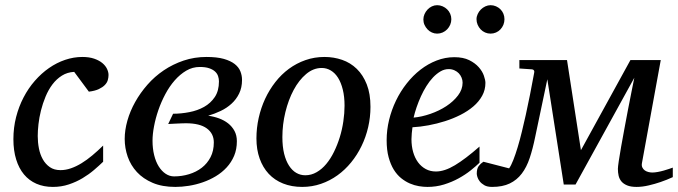

<svg xmlns="http://www.w3.org/2000/svg" viewBox="-20 -716 2643 748"><path d="M402.8 -423.8Q402.8 -414.1 399.9 -403.8Q397 -393.6 388.4 -384.8Q379.9 -376 365 -368.9Q350.1 -361.8 326.2 -358.9L269 -436Q242.2 -434.6 221.2 -421.4Q200.2 -408.2 184.3 -387.2Q168.5 -366.2 157.5 -339.6Q146.5 -313 139.6 -285.6Q132.8 -258.3 129.9 -232.4Q127 -206.5 127 -186Q127 -161.6 131.6 -137.9Q136.2 -114.3 146.7 -95.5Q157.2 -76.7 174.1 -64.9Q190.9 -53.2 215.8 -53.2Q235.8 -53.2 256.3 -60.3Q276.9 -67.4 297.6 -80.1Q318.4 -92.8 339.4 -110.4Q360.4 -127.9 381.8 -148.9V-85.9Q366.2 -70.8 346.2 -53.7Q326.2 -36.6 301.8 -22Q277.3 -7.3 248.3 2.4Q219.2 12.2 186 12.2Q150.4 12.2 121.8 -0.2Q93.3 -12.7 73.5 -36.4Q53.7 -60.1 43 -94.7Q32.2 -129.4 32.2 -173.8Q32.2 -218.8 42.7 -259.8Q53.2 -300.8 71.8 -336.4Q90.3 -372.1 115.7 -401.1Q141.1 -430.2 170.9 -450.9Q200.7 -471.7 233.9 -482.9Q267.1 -494.1 300.8 -494.1Q327.6 -494.1 347.2 -487.3Q366.7 -480.5 378.9 -470.2Q391.1 -460 397 -447.5Q402.8 -435.1 402.8 -423.8Z M833 -398.9Q833 -409.2 829.6 -419.4Q826.2 -429.7 817.6 -437.5Q809.1 -445.3 794.7 -450.2Q780.3 -455.1 758.3 -455.1Q730 -455.1 705.6 -440.7Q681.2 -426.3 660.6 -402.8Q640.1 -379.4 624 -349.1Q607.9 -318.8 596.9 -286.9Q585.9 -254.9 580.1 -223.9Q574.2 -192.9 574.2 -168Q574.2 -137.2 580.6 -111.6Q586.9 -85.9 598.4 -67.6Q609.9 -49.3 625.2 -39.1Q640.6 -28.8 658.2 -28.8Q688.5 -28.8 716.6 -37.4Q744.6 -45.9 766.1 -62.5Q787.6 -79.1 800.3 -103.8Q813 -128.4 813 -161.1Q813 -195.8 785.6 -215.8Q758.3 -235.8 704.1 -235.8Q698.7 -235.8 687.5 -235.4Q676.3 -234.9 664.6 -234.4Q650.9 -233.4 635.3 -232.9L654.3 -272.9Q685.5 -272.9 717.5 -279.1Q749.5 -285.2 775.1 -299.6Q800.8 -314 816.9 -338.1Q833 -362.3 833 -398.9ZM922.9 -404.8Q922.9 -374.5 911.6 -351.6Q900.4 -328.6 881.8 -311.8Q863.3 -294.9 839.6 -283.7Q815.9 -272.5 791 -265.1Q813 -262.2 833 -254.9Q853 -247.6 868.7 -235.4Q884.3 -223.1 893.6 -205.8Q902.8 -188.5 902.8 -166Q902.8 -134.3 892.1 -108.9Q881.3 -83.5 863 -63.7Q844.7 -43.9 820.8 -29.5Q796.9 -15.1 770.3 -5.9Q743.7 3.4 716.1 7.8Q688.5 12.2 663.1 12.2Q611.8 12.2 574.7 -3.7Q537.6 -19.5 513.4 -45.7Q489.3 -71.8 477.5 -105.5Q465.8 -139.2 465.8 -174.8Q465.8 -209 476.3 -246.1Q486.8 -283.2 506.6 -318.6Q526.4 -354 554.4 -386Q582.5 -418 617.9 -441.9Q653.3 -465.8 695.3 -480Q737.3 -494.1 784.2 -494.1Q825.2 -494.1 851.8 -486.6Q878.4 -479 894.3 -466.6Q910.2 -454.1 916.5 -438Q922.9 -421.9 922.9 -404.8Z M1322.3 -304.2Q1322.3 -339.8 1315.4 -367.2Q1308.6 -394.5 1296.9 -413.1Q1285.2 -431.6 1268.8 -441.4Q1252.4 -451.2 1233.4 -451.2Q1200.7 -451.2 1172.6 -427.5Q1144.5 -403.8 1124 -365.5Q1103.5 -327.1 1091.8 -279.1Q1080.1 -231 1080.1 -182.1Q1080.1 -145 1086.9 -117.2Q1093.8 -89.4 1106 -70.6Q1118.2 -51.8 1134.3 -42.5Q1150.4 -33.2 1169.4 -33.2Q1192.9 -33.2 1213.6 -45.2Q1234.4 -57.1 1251.2 -77.4Q1268.1 -97.7 1281.2 -124.5Q1294.4 -151.4 1303.7 -181.4Q1313 -211.4 1317.6 -243.2Q1322.3 -274.9 1322.3 -304.2ZM1423.3 -299.8Q1423.3 -259.3 1414.3 -220.5Q1405.3 -181.6 1388.4 -147Q1371.6 -112.3 1347.9 -83.3Q1324.2 -54.2 1294.7 -33Q1265.1 -11.7 1230.5 0.2Q1195.8 12.2 1157.2 12.2Q1116.2 12.2 1083 -1Q1049.8 -14.2 1026.9 -38.8Q1003.9 -63.5 991.5 -98.4Q979 -133.3 979 -176.8Q979 -217.3 987.8 -256.6Q996.6 -295.9 1012.9 -331.1Q1029.3 -366.2 1052.7 -396.2Q1076.2 -426.3 1105.7 -448Q1135.3 -469.7 1170.2 -481.9Q1205.1 -494.1 1244.1 -494.1Q1280.3 -494.1 1312.7 -482.9Q1345.2 -471.7 1369.9 -447.8Q1394.5 -423.8 1408.9 -387.2Q1423.3 -350.6 1423.3 -299.8Z M1782.2 -394Q1782.2 -403.8 1778.3 -413.3Q1774.4 -422.9 1767.6 -430.2Q1760.7 -437.5 1750.5 -442.1Q1740.2 -446.8 1728 -446.8Q1711.4 -446.8 1696.3 -438Q1681.2 -429.2 1667.2 -414.6Q1653.3 -399.9 1641.4 -380.9Q1629.4 -361.8 1619.9 -340.8Q1610.4 -319.8 1603 -298.3Q1595.7 -276.9 1591.3 -257.8Q1623 -260.7 1657 -272.5Q1690.9 -284.2 1718.8 -302.5Q1746.6 -320.8 1764.4 -344.2Q1782.2 -367.7 1782.2 -394ZM1871.1 -393.1Q1871.1 -365.7 1858.4 -342.8Q1845.7 -319.8 1824 -301.3Q1802.2 -282.7 1773.7 -268.3Q1745.1 -253.9 1713.6 -243.9Q1682.1 -233.9 1649.4 -227.8Q1616.7 -221.7 1586.9 -220.2Q1585.4 -210.4 1584.2 -196.8Q1583 -183.1 1583 -173.8Q1583 -146.5 1589.6 -123.5Q1596.2 -100.6 1608.6 -83.7Q1621.1 -66.9 1638.7 -57.4Q1656.2 -47.9 1678.2 -47.9Q1711.9 -47.9 1752.4 -72.3Q1793 -96.7 1848.1 -145V-82Q1834 -68.4 1813.5 -52Q1793 -35.6 1766.8 -21.2Q1740.7 -6.8 1710 2.7Q1679.2 12.2 1645 12.2Q1629.9 12.2 1612.1 9.3Q1594.2 6.3 1576.7 -1.2Q1559.1 -8.8 1542.7 -22Q1526.4 -35.2 1513.9 -55.4Q1501.5 -75.7 1493.9 -103.8Q1486.3 -131.8 1486.3 -169.9Q1486.3 -209.5 1495.8 -248.8Q1505.4 -288.1 1522.7 -324Q1540 -359.9 1564.5 -390.9Q1588.9 -421.9 1618.2 -444.6Q1647.5 -467.3 1680.9 -480.2Q1714.4 -493.2 1750 -493.2Q1784.7 -493.2 1807.9 -481.7Q1831.1 -470.2 1845.2 -454.1Q1859.4 -438 1865.2 -420.9Q1871.1 -403.8 1871.1 -393.1ZM1738.3 -641.1Q1738.3 -629.9 1733.9 -619.6Q1729.5 -609.4 1721.9 -601.6Q1714.4 -593.8 1704.3 -589.4Q1694.3 -585 1683.1 -585Q1672.4 -585 1662.6 -589.4Q1652.8 -593.8 1645.5 -601.6Q1638.2 -609.4 1633.8 -619.1Q1629.4 -628.9 1629.4 -640.1Q1629.4 -650.9 1633.8 -660.9Q1638.2 -670.9 1645.5 -678.7Q1652.8 -686.5 1662.6 -691.2Q1672.4 -695.8 1683.1 -695.8Q1694.3 -695.8 1704.3 -691.4Q1714.4 -687 1721.9 -679.7Q1729.5 -672.4 1733.9 -662.4Q1738.3 -652.3 1738.3 -641.1ZM1945.3 -641.1Q1945.3 -629.9 1941.2 -619.6Q1937 -609.4 1929.7 -601.6Q1922.4 -593.8 1912.4 -589.4Q1902.3 -585 1891.1 -585Q1879.9 -585 1869.9 -589.4Q1859.9 -593.8 1852.5 -601.6Q1845.2 -609.4 1840.8 -619.6Q1836.4 -629.9 1836.4 -641.1Q1836.4 -651.4 1841.1 -661.4Q1845.7 -671.4 1853.3 -679Q1860.8 -686.5 1870.8 -691.2Q1880.9 -695.8 1891.1 -695.8Q1902.3 -695.8 1912.4 -691.4Q1922.4 -687 1929.7 -679.7Q1937 -672.4 1941.2 -662.4Q1945.3 -652.3 1945.3 -641.1Z M2601.1 -25.9Q2577.6 -15.1 2553.2 -6.8Q2532.2 0.5 2507.3 6.3Q2482.4 12.2 2460 12.2Q2437.5 12.2 2423.3 6.3Q2409.2 0.5 2401.1 -9Q2393.1 -18.6 2390.1 -31.2Q2387.2 -43.9 2387.2 -58.1Q2387.2 -65.4 2390.6 -88.6Q2394 -111.8 2399.7 -143.8Q2405.3 -175.8 2412.4 -213.6Q2419.4 -251.5 2426.5 -288.6Q2433.6 -325.7 2440.2 -358.4Q2446.8 -391.1 2451.2 -413.1L2222.2 2.9H2176.3L2112.3 -407.2L2064.9 -182.1Q2055.7 -136.7 2043.7 -100.6Q2031.7 -64.5 2012.7 -39.6Q1993.7 -14.6 1965.8 -1.2Q1938 12.2 1897 12.2Q1878.4 12.2 1866.9 5.6Q1855.5 -1 1848.9 -9.5Q1842.3 -18.1 1839.8 -26.6Q1837.4 -35.2 1837.4 -39.1Q1837.4 -59.1 1845 -69.1Q1852.5 -79.1 1863.3 -85.9L1963.4 -60.1Q1971.2 -70.8 1979.7 -92.5Q1988.3 -114.3 1996.8 -142.6Q2005.4 -170.9 2013.2 -203.4Q2021 -235.8 2028.3 -268.1Q2044.9 -343.8 2061 -432.1Q2062.5 -437.5 2060.5 -441.2Q2058.6 -444.8 2053.2 -445.8L2003.4 -449.2V-481.9H2189L2243.2 -130.9L2436 -481.9H2554.2L2481 -81.1Q2479 -70.8 2482.4 -63.7Q2485.8 -56.6 2491.9 -52.2Q2498 -47.9 2505.9 -45.9Q2513.7 -43.9 2521 -43.9Q2530.8 -43.9 2542.7 -46.1Q2554.7 -48.3 2565.9 -51.5Q2577.1 -54.7 2586.4 -57.9Q2595.7 -61 2601.1 -63Z"/></svg>

Font: Charis SIL
Style: Italic
Weight: 400
Italic angle: -11°
Foundry: SIL International
Version: Version 4.112